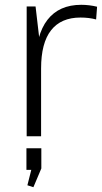

<svg xmlns="http://www.w3.org/2000/svg" viewBox="-20 -567 424 799"><path d="M91 -540H128L151 -343V0H91ZM129 -301Q129 -422 177.5 -484.5Q226 -547 318 -547Q334 -547 351 -545Q368 -543 384 -539L380 -486Q351 -494 315 -494Q234 -494 192.5 -441Q151 -388 151 -282ZM152 50V134L119 212L94 204L121 97L147 140H90V50Z"/></svg>

Font: Pathway Extreme 28pt ExtraLight
Style: Regular
Weight: 250
Designer: Eduardo Rodriguez Tunni
Foundry: Eduardo Rodriguez Tunni
Version: Version 1.001;gftools[0.9.26]